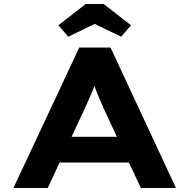

<svg xmlns="http://www.w3.org/2000/svg" viewBox="-20 -937 944 957"><path d="M47 0 375 -700H531L857 0H682L496 -398Q487 -420 477.5 -441Q468 -462 460.5 -482Q453 -502 446 -522.5Q439 -543 433 -563L469 -564Q462 -542 455 -521Q448 -500 439.5 -480Q431 -460 422 -439.5Q413 -419 403 -397L218 0ZM200 -127 255 -255H647L678 -127ZM320 -754 271 -811 407 -917H497L633 -811L584 -754L437 -825H467Z"/></svg>

Font: Lexend Peta
Style: Bold
Weight: 700
Designer: Bonnie Shaver-Troup, Thomas Jockin
Foundry: Lexend
Version: Version 1.007